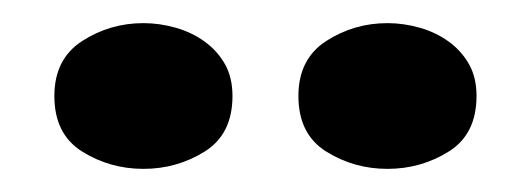

<svg xmlns="http://www.w3.org/2000/svg" viewBox="-20 -678 460 166"><path d="M27 -595Q27 -627 51 -642.5Q75 -658 104 -658Q118 -658 132 -654Q146 -650 157 -642Q168 -634 174.5 -622.5Q181 -611 181 -595Q181 -562 157 -547Q133 -532 104 -532Q75 -532 51 -547Q27 -562 27 -595ZM238 -595Q238 -627 262 -642.5Q286 -658 315 -658Q329 -658 343 -654Q357 -650 368 -642Q379 -634 385.5 -622.5Q392 -611 392 -595Q392 -562 368 -547Q344 -532 315 -532Q286 -532 262 -547Q238 -562 238 -595Z"/></svg>

Font: Gamine
Style: Bold
Weight: 700
Designer: Tapiwanashe Sebastian Garikayi
Version: Version 1.000